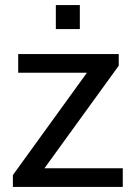

<svg xmlns="http://www.w3.org/2000/svg" viewBox="-20 -740 538 760"><path d="M31 0V-47L324 -452H52V-526H450V-480L156 -74H466V0ZM201 -625V-720H296V-625Z"/></svg>

Font: Archivo SemiBold
Style: Regular
Weight: 400
Version: Version 2.001